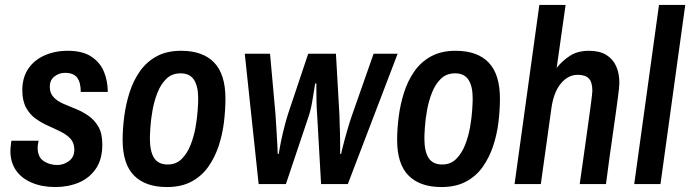

<svg xmlns="http://www.w3.org/2000/svg" viewBox="-20 -743 2786 775"><path d="M203 12Q150 12 108.5 -5.5Q67 -23 44.5 -55.5Q22 -88 22 -133Q22 -147 24 -159.5Q26 -172 26 -175H136Q135 -172 133.5 -163Q132 -154 132 -147Q132 -109 156 -93Q180 -77 211 -77Q237 -77 258.5 -93Q280 -109 280 -138Q280 -166 265 -182.5Q250 -199 226 -211Q202 -223 175 -235Q148 -247 124 -264Q100 -281 85 -309Q70 -337 70 -379Q70 -429 93.5 -464.5Q117 -500 159 -519Q201 -538 253 -538Q314 -538 349.5 -514Q385 -490 400 -452.5Q415 -415 415 -372H306Q306 -410 291.5 -429.5Q277 -449 242 -449Q219 -449 200 -434.5Q181 -420 181 -393Q181 -367 196 -351Q211 -335 235 -324.5Q259 -314 286.5 -303Q314 -292 338 -275Q362 -258 377.5 -231Q393 -204 393 -159Q393 -100 367 -62Q341 -24 298 -6Q255 12 203 12Z M654 12Q567 12 521 -34.5Q475 -81 475 -178Q475 -223 481.5 -273Q488 -323 503 -370Q518 -417 544.5 -455Q571 -493 612 -515.5Q653 -538 711 -538Q799 -538 844.5 -490.5Q890 -443 890 -345Q890 -300 884 -250Q878 -200 862.5 -153.5Q847 -107 820.5 -69.5Q794 -32 753 -10Q712 12 654 12ZM657 -79Q691 -79 713.5 -101.5Q736 -124 749.5 -158.5Q763 -193 769.5 -230.5Q776 -268 778 -299Q780 -330 780 -345Q780 -395 763 -421Q746 -447 709 -447Q674 -447 651.5 -425Q629 -403 615.5 -368.5Q602 -334 595.5 -297Q589 -260 587 -229Q585 -198 585 -184Q585 -132 602 -105.5Q619 -79 657 -79Z M1024 0 968 -526H1070L1092 -282Q1094 -253 1096 -218.5Q1098 -184 1099.5 -157.5Q1101 -131 1101 -122H1105Q1105 -122 1109.5 -147.5Q1114 -173 1122.5 -209.5Q1131 -246 1142 -281L1224 -526H1336L1350 -281Q1350 -267 1351 -245Q1352 -223 1352.5 -200Q1353 -177 1353 -156Q1353 -135 1353 -122H1357Q1357 -122 1360.5 -138Q1364 -154 1371 -179Q1378 -204 1386 -231.5Q1394 -259 1402 -281L1488 -526H1585L1384 0H1276L1260 -282Q1258 -308 1257.5 -336.5Q1257 -365 1257 -385.5Q1257 -406 1257 -406H1252Q1252 -406 1248.5 -383Q1245 -360 1239.5 -328.5Q1234 -297 1224 -268L1134 0Z M1762 12Q1675 12 1629 -34.5Q1583 -81 1583 -178Q1583 -223 1589.5 -273Q1596 -323 1611 -370Q1626 -417 1652.5 -455Q1679 -493 1720 -515.5Q1761 -538 1819 -538Q1907 -538 1952.5 -490.5Q1998 -443 1998 -345Q1998 -300 1992 -250Q1986 -200 1970.5 -153.5Q1955 -107 1928.5 -69.5Q1902 -32 1861 -10Q1820 12 1762 12ZM1765 -79Q1799 -79 1821.5 -101.5Q1844 -124 1857.5 -158.5Q1871 -193 1877.5 -230.5Q1884 -268 1886 -299Q1888 -330 1888 -345Q1888 -395 1871 -421Q1854 -447 1817 -447Q1782 -447 1759.5 -425Q1737 -403 1723.5 -368.5Q1710 -334 1703.5 -297Q1697 -260 1695 -229Q1693 -198 1693 -184Q1693 -132 1710 -105.5Q1727 -79 1765 -79Z M2057 0 2157 -723H2263L2227 -469Q2248 -496 2279.5 -517Q2311 -538 2357 -538Q2400 -538 2427 -521.5Q2454 -505 2467 -476Q2480 -447 2480 -409Q2480 -401 2478.5 -385Q2477 -369 2473.5 -344.5Q2470 -320 2465.5 -285.5Q2461 -251 2454.5 -208Q2448 -165 2441 -113Q2434 -61 2426 0H2320Q2328 -57 2335 -106Q2342 -155 2347.5 -195Q2353 -235 2357.5 -267Q2362 -299 2365 -322Q2368 -345 2369.5 -358.5Q2371 -372 2371 -376Q2371 -411 2357 -426Q2343 -441 2312 -441Q2273 -441 2244 -406Q2215 -371 2206 -308L2163 0Z M2540 0 2640 -723H2746L2646 0Z"/></svg>

Font: Archivo Narrow SemiBold
Style: Italic
Weight: 600
Italic angle: -8°
Designer: Hector Gatti
Foundry: Omnibus-Type
Version: Version 3.002